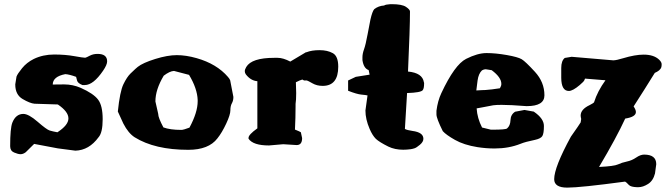

<svg xmlns="http://www.w3.org/2000/svg" viewBox="-20 -690 3161 903"><path d="M439 -436.5Q483.9 -436.5 483.9 -401.4Q483.9 -385.3 464.8 -357.4Q418.9 -290 378.9 -290H367.7Q345.2 -298.8 342.3 -311.8Q339.4 -324.7 337.9 -328.6Q305.7 -340.3 287.1 -341.3Q228.5 -330.1 228 -292.5H231.9Q240.7 -293 281.5 -293Q322.3 -293 359.4 -276.9Q419.9 -250 441.4 -221.4Q462.9 -192.9 462.9 -129.4Q462.9 -65.9 443.4 -44.4Q398.9 16.6 334.5 18.6L252 7.8L140.6 -13.2L101.1 25.9Q88.9 35.2 76.9 35.2Q64.9 35.2 46.4 27.3Q27.8 19.5 27.8 -2.4Q27.8 -87.4 38.1 -113.3Q54.2 -153.8 89.4 -154.3Q114.7 -154.3 157 -117.4Q199.2 -80.6 213.6 -76.2Q228 -71.8 250 -67.9Q301.8 -101.6 301.8 -132.8Q301.8 -132.8 301.8 -133.3Q301.8 -165 252 -198.7L144.5 -202.1H142.6Q120.6 -204.1 86.2 -224.4Q51.8 -244.6 51.8 -292.5V-293.5L57.6 -329.6Q62 -342.3 83.7 -369.1Q105.5 -396 138.7 -412.6Q182.1 -433.6 234.6 -433.6Q287.1 -433.6 329.1 -426Q371.1 -418.5 379.9 -418.5H380.9Q386.2 -419.4 402.1 -428Q418 -436.5 439 -436.5Z M909.7 -219.7Q907.7 -273.9 869.1 -337.9L798.3 -356.4Q778.3 -355.5 750 -334Q710.9 -268.6 710.9 -212.9L724.1 -154.3V-153.8Q724.1 -136.7 748.5 -90.8Q780.3 -79.1 832 -79.1H835.9Q841.8 -79.1 871.1 -89.8Q909.7 -161.6 909.7 -213.9Q909.7 -214.4 909.7 -215.3ZM534.2 -165.5Q543.9 -259.8 560.5 -293.9Q577.1 -328.1 593.8 -344.2Q610.4 -360.4 616.5 -365.7Q622.6 -371.1 627.9 -375.5Q651.9 -394.5 710 -412.6Q768.1 -430.7 811.5 -430.7Q855 -430.7 904.8 -416.5Q999.5 -389.6 1052.2 -328.1Q1059.6 -319.8 1062.5 -312.5L1077.6 -234.4V-233.4Q1077.6 -216.8 1070.6 -204.3Q1063.5 -191.9 1063.5 -171.1Q1063.5 -150.4 1043.7 -108.2Q1023.9 -65.9 1002.4 -39.1Q961.4 14.6 865.7 14.6Q708 14.6 613.3 -44.4Q583.5 -63.5 560.1 -108.9Z M1395 -67.9 1400.9 -40.5Q1400.9 -7.8 1375.5 -7.8Q1375 -7.8 1374.5 -7.8L1312 -11.7L1245.1 -5.9Q1170.4 -5.9 1148.9 -37.6V-42Q1148.9 -56.6 1190.4 -86.4V-308.1Q1159.2 -310.5 1136.2 -340.3Q1131.3 -347.2 1131.3 -355.2Q1131.3 -363.3 1138.2 -375Q1163.6 -418 1269.5 -418H1286.1Q1311.5 -418 1345.2 -400.4L1418.9 -444.3H1421.4Q1445.8 -454.1 1482.9 -454.1Q1520 -454.1 1545.4 -439.9Q1570.8 -425.8 1570.8 -376.5Q1570.8 -286.1 1497.6 -286.1Q1470.2 -286.1 1449.5 -298.1Q1428.7 -310.1 1423.3 -311.5H1410.2L1401.9 -315.9Q1393.1 -314 1371.6 -303.2Q1373 -274.4 1373 -252Q1373 -219.2 1370.1 -201.2V-190.9Q1370.1 -135.7 1367.2 -80.6Q1391.6 -70.8 1395 -67.9Z M1786.6 -664.1Q1792.5 -668.9 1815.9 -670.4H1822.3Q1870.6 -670.4 1889.4 -657.7Q1908.2 -645 1908.2 -636.2Q1908.2 -558.1 1898.9 -353.5Q1966.8 -347.2 1973.6 -303.2L1974.6 -300.3V-297.4Q1974.6 -274.4 1968.3 -266.1Q1959.5 -254.4 1894.5 -252.4Q1889.6 -168 1884.3 -83.5Q1895.5 -77.6 1919.9 -74.2Q1971.2 -67.4 1971.2 -37.6V-37.1Q1971.2 -22.9 1955.1 -9.3Q1939 4.4 1929 7.6Q1918.9 10.7 1911.6 11.7Q1893.1 14.2 1876.5 14.2Q1836.9 14.2 1806.6 -0.5Q1764.2 -21.5 1747.6 -37.1Q1731.4 -53.2 1718.3 -84Q1698.7 -129.4 1698.7 -169.9V-170.4L1708.5 -241.2Q1700.7 -243.2 1679.4 -245.1Q1658.2 -247.1 1617.2 -263.2V-311.5L1653.3 -328.6L1718.3 -338.9L1713.9 -360.4Q1690.4 -368.2 1684.6 -407.2V-420.9Q1684.6 -437.5 1692.1 -458.3Q1699.7 -479 1709 -529.5Q1718.3 -580.1 1722.2 -598.1Q1731 -636.7 1740.2 -647Q1760.3 -662.6 1786.6 -664.1Z M2220.2 -264.6Q2242.7 -266.1 2246.6 -266.1Q2250.5 -266.1 2253.9 -266.4Q2257.3 -266.6 2262.2 -266.6Q2291.5 -268.6 2331.1 -274.9Q2337.9 -286.1 2337.9 -294.9Q2337.9 -303.7 2335 -311.3Q2332 -318.8 2326.7 -326.7Q2315.4 -342.8 2292.5 -359.9Q2282.7 -360.8 2271 -363.3Q2267.6 -364.3 2264.2 -364.3Q2255.9 -364.3 2247.6 -359.4H2247.1Q2230.5 -343.8 2226.1 -311.3Q2221.7 -278.8 2220.2 -264.6ZM2540.5 -241.7Q2540.5 -190.9 2458 -190.9Q2457 -190.9 2455.6 -190.9Q2380.4 -196.8 2338.9 -196.8Q2312.5 -196.8 2299.3 -194.8Q2266.6 -188.5 2254.9 -186.3Q2243.2 -184.1 2234.9 -182.6Q2226.6 -181.2 2221.7 -180.2Q2224.6 -134.3 2247.1 -90.3L2288.6 -80.1H2297.9Q2357.9 -80.1 2364.7 -85.9Q2379.9 -98.6 2380.9 -125Q2381.8 -151.4 2402.8 -164.6L2446.8 -172.9L2490.7 -165L2491.7 -164.1Q2538.1 -132.3 2538.1 -97.7V-96.7Q2538.1 -63 2530.8 -50.3Q2523.4 -38.1 2496.1 -32.2Q2450.2 -22.9 2428.2 -13.7Q2373 8.3 2306.6 8.3Q2305.2 8.3 2303.7 8.3Q2266.6 8.3 2225.6 2Q2161.6 -8.3 2119.9 -32Q2078.1 -55.7 2062.5 -73.2Q2032.7 -133.3 2032.7 -151.9V-168.9Q2038.6 -215.8 2055.7 -252Q2118.2 -385.7 2172.1 -413.1Q2226.1 -440.4 2268.3 -440.4Q2310.5 -440.4 2363.3 -431.2Q2416 -421.9 2433.6 -411.4Q2451.2 -400.9 2495.8 -352.3Q2540.5 -303.7 2540.5 -241.7Z M2919.9 164.1Q2709.5 192.4 2647.9 192.4Q2586.4 192.4 2586.4 152.8Q2586.4 96.7 2665 -47.4Q2704.6 -103.5 2710.9 -114.3L2713.4 -130.4Q2710.9 -141.1 2710.9 -146.5Q2710.9 -175.8 2753.4 -195.8Q2771.5 -205.1 2773.9 -209Q2790 -260.7 2827.6 -312.5L2731.4 -320.3Q2730.5 -318.8 2728.3 -312.7Q2726.1 -306.6 2706.5 -290Q2673.8 -262.2 2655.3 -262.2Q2620.1 -262.2 2619.6 -323.7V-370.1Q2619.6 -404.3 2636.2 -417.5L2668.5 -422.9L2864.7 -406.2Q2879.9 -406.7 2910.2 -416Q2966.8 -433.1 3007.3 -433.1Q3055.2 -433.1 3080.1 -409.2Q3091.8 -397.9 3091.8 -388.2Q3091.8 -378.4 3090.3 -374Q3088.9 -369.6 3086.2 -366Q3083.5 -362.3 3079.6 -358.9Q3071.8 -352.5 3059.6 -347.2Q3010.7 -268.1 2960 -189.5Q2970.7 -173.8 2970.7 -163.1Q2970.7 -140.1 2920.4 -132.3Q2879.4 -43 2797.4 95.2Q2868.2 91.8 2886.2 83.3Q2904.3 74.7 2928 69.8Q2951.7 64.9 2971.9 51Q2992.2 37.1 3009.3 37.1Q3066.4 37.1 3066.4 82V82.5L3060.5 126Q3051.8 160.2 3027.8 175.3Q3003.9 190.4 2982.4 190.4H2975.6Q2947.3 189.5 2938 180.2Q2924.8 166 2919.9 164.1Z"/></svg>

Font: Drukaatie burti
Style: Heavy
Weight: 800
Version: Version 0.14